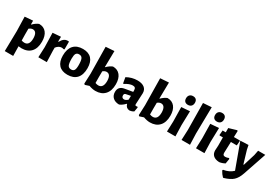

<svg xmlns="http://www.w3.org/2000/svg" viewBox="52 -1809 4437 3105"><g transform="rotate(30 2270.5 -257.0)"><path d="M204 -470V-401H211Q260 -452 316 -474Q403 -474 451 -414.5Q499 -355 499 -246Q499 -123 437.5 -56Q376 11 263 11Q239 11 207 6L210 185H53L60 -191L53 -458ZM203 -207 205 -100Q232 -90 260 -90Q351 -90 351 -223Q350 -348 271 -348Q238 -348 203 -319Z M725 -470 724 -380H732Q779 -469 852 -469Q858 -469 876 -467V-322L860 -317Q846 -324 823 -324Q769 -324 724 -266V-207L731 0H573L581 -191L574 -458Z M1134 -478Q1240 -478 1295.5 -418Q1351 -358 1351 -243Q1351 -119 1291.5 -54Q1232 11 1119 11Q1013 11 957.5 -49Q902 -109 902 -223Q902 -347 961.5 -412.5Q1021 -478 1134 -478ZM1123 -371Q1083 -371 1066.5 -344.5Q1050 -318 1050 -252Q1050 -162 1067.5 -127.5Q1085 -93 1130 -93Q1169 -93 1185.5 -119.5Q1202 -146 1202 -213Q1202 -302 1184.5 -336.5Q1167 -371 1123 -371Z M1694 -474Q1782 -474 1830 -414Q1878 -354 1878 -247Q1878 -123 1815.5 -56Q1753 11 1643 11Q1588 11 1522 -13L1446 12L1430 -3L1438 -191L1431 -691L1589 -702L1584 -401H1589Q1641 -453 1694 -474ZM1581 -211 1582 -102Q1614 -90 1638 -90Q1730 -90 1730 -223Q1728 -348 1649 -348Q1617 -348 1582 -320Z M2152 -478Q2235 -478 2281 -442.5Q2327 -407 2327 -341Q2327 -324 2322 -235Q2317 -146 2317 -132Q2317 -106 2337 -106Q2346 -106 2359 -110L2370 -101L2356 -18Q2323 5 2275 9Q2212 3 2194 -63H2187Q2137 -10 2085 10Q2011 9 1968.5 -30Q1926 -69 1926 -136Q1926 -239 2034 -257L2182 -282V-311Q2182 -342 2168.5 -355.5Q2155 -369 2125 -369Q2066 -369 1981 -315L1971 -322L1953 -425Q2047 -478 2152 -478ZM2182 -208 2096 -191Q2066 -185 2066 -152Q2066 -128 2078.5 -115Q2091 -102 2113 -102Q2145 -102 2181 -136Z M2712 -474Q2800 -474 2848 -414Q2896 -354 2896 -247Q2896 -123 2833.5 -56Q2771 11 2661 11Q2606 11 2540 -13L2464 12L2448 -3L2456 -191L2449 -691L2607 -702L2602 -401H2607Q2659 -453 2712 -474ZM2599 -211 2600 -102Q2632 -90 2656 -90Q2748 -90 2748 -223Q2746 -348 2667 -348Q2635 -348 2600 -320Z M3058 -707Q3095 -707 3115 -686.5Q3135 -666 3135 -628Q3135 -588 3112.5 -565Q3090 -542 3051 -542Q3014 -542 2993.5 -562.5Q2973 -583 2973 -621Q2973 -661 2995.5 -684Q3018 -707 3058 -707ZM2975 0 2982 -191 2977 -458 3134 -470 3127 -207 3133 0Z M3406 -702 3398 -207 3405 0H3247L3255 -192L3249 -691Z M3600 -707Q3637 -707 3657 -686.5Q3677 -666 3677 -628Q3677 -588 3654.5 -565Q3632 -542 3593 -542Q3556 -542 3535.5 -562.5Q3515 -583 3515 -621Q3515 -661 3537.5 -684Q3560 -707 3600 -707ZM3517 0 3524 -191 3519 -458 3676 -470 3669 -207 3675 0Z M3951 7Q3878 3 3840 -31.5Q3802 -66 3802 -126L3807 -217L3806 -370H3744L3739 -378L3746 -464H3805V-544L3950 -587L3961 -577L3957 -464H4067L4072 -455L4065 -370H3955L3948 -168Q3948 -139 3958.5 -127.5Q3969 -116 3995 -116Q4025 -116 4059 -131L4070 -119L4055 -28Q4005 0 3951 7Z M4226 -471 4242 -391 4312 -156H4321L4389 -377L4407 -468H4541L4395 -39Q4361 62 4306.5 111.5Q4252 161 4143 193L4132 192Q4093 154 4063 98L4069 83Q4179 65 4246 0L4076 -465Z"/></g></svg>

Font: Alegreya Sans SC ExtraBold
Style: Regular
Weight: 800
Designer: Juan Pablo del Peral
Foundry: Huerta Tipografica
Version: Version 2.007